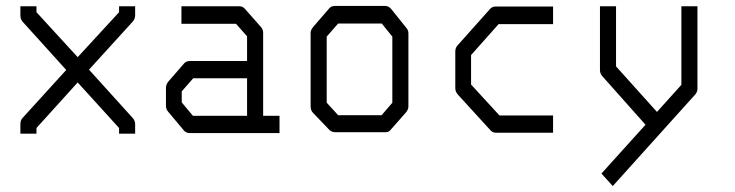

<svg xmlns="http://www.w3.org/2000/svg" viewBox="-20 -497 2470 645"><path d="M241 -220 102.5 -67V-48H48.5V-80Q48.5 -93 56 -101L202.5 -262L56 -424Q48.5 -432 48.5 -446V-476H102.5V-456L241 -305L380 -456V-476H434V-446Q434 -433.5 425.5 -424L279 -263L425.5 -101Q434 -91.5 434 -80V-48H380V-67Z M810 -108V-234H629L590.5 -190V-153L628 -108ZM864 -108H919V-50H616.5Q605 -50 597.5 -59L545.5 -121Q537.5 -129.5 537.5 -142V-202Q537.5 -213.5 545.5 -223L598.5 -284Q606 -292 617.5 -292H810V-375L773 -417H589.5V-476H784Q795.5 -476 803 -467L856 -407Q864 -398.5 864 -387Z M1077.5 -374V-152L1116 -110H1262L1298 -152V-374L1262.5 -418H1116ZM1032.5 -407 1087 -470Q1093.5 -477 1105 -477H1274.5Q1285 -477 1294 -467L1344.5 -404Q1352 -396 1352 -385V-140Q1352 -129 1343.5 -119L1291.5 -60Q1286 -53 1276 -53H1272.5H1105Q1095 -53 1087 -60L1031.5 -118Q1023.5 -126 1023.5 -140V-387Q1023.5 -396 1032.5 -407Z M1838 -475V-416H1655L1562.5 -312V-213L1658 -109H1838V-51H1647Q1635.5 -51 1628 -59L1517.5 -180Q1509.5 -189.5 1509.5 -201V-324Q1509.5 -336.5 1517.5 -345L1625.5 -466Q1633 -475 1643.5 -475Z M2148.5 -78 2003.5 -241Q1995.5 -249.5 1995.5 -262V-476H2049.5V-274L2187 -121L2269 -212V-476H2323V-200Q2323 -187.5 2315 -179L2038.5 128L2000.5 86Z"/></svg>

Font: 3270 Nerd Font Mono SemCond
Style: Regular
Weight: 400
Monospace: yes
Version: Version 3.0.1;Nerd Fonts 3.1.1